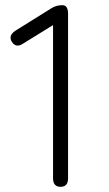

<svg xmlns="http://www.w3.org/2000/svg" viewBox="-20 -722 423 742"><path d="M214 0Q185 0 185 -33V-625L70 -554Q42 -535 26 -560Q11 -584 39 -603L180 -691Q198 -702 221 -702Q243 -702 243 -669V-33Q243 0 214 0Z"/></svg>

Font: Zen Maru Gothic
Style: Regular
Weight: 400
Designer: Yoshimichi Ohira
Foundry: Positype
Version: Version 1.002